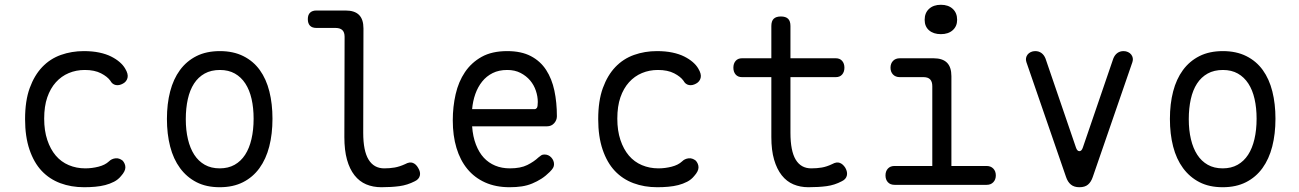

<svg xmlns="http://www.w3.org/2000/svg" viewBox="-20 -774 5440 804"><path d="M85 -275Q85 -352 104.5 -405.5Q124 -459 157 -493.5Q190 -528 235 -544Q280 -560 331 -560Q367 -560 395.5 -554Q424 -548 445 -537.5Q466 -527 481 -514Q496 -501 504 -487Q518 -464 514 -448Q510 -432 495 -424Q479 -415 464.5 -418Q450 -421 442 -436Q430 -453 403 -467Q376 -481 335 -481Q299 -481 268 -468Q237 -455 214 -429.5Q191 -404 178 -366.5Q165 -329 165 -277Q165 -227 178 -188Q191 -149 213.5 -122.5Q236 -96 268 -82.5Q300 -69 337 -69Q365 -69 392.5 -76Q420 -83 436 -98Q447 -109 463 -111Q479 -113 494 -101Q499 -95 502 -88Q505 -81 505 -73Q505 -65 500.5 -56Q496 -47 487 -37Q475 -22 457.5 -13Q440 -4 420.5 1Q401 6 378.5 8Q356 10 332 10Q278 10 232.5 -7Q187 -24 154.5 -58.5Q122 -93 103.5 -147.5Q85 -202 85 -275Z M900 10Q844 10 803 -11Q762 -32 734 -70Q706 -108 692.5 -160.5Q679 -213 679 -276Q679 -339 692.5 -391Q706 -443 733.5 -480.5Q761 -518 802.5 -539Q844 -560 901 -560Q957 -560 999 -539Q1041 -518 1068 -480.5Q1095 -443 1108 -391Q1121 -339 1121 -277Q1121 -213 1107.5 -160.5Q1094 -108 1066.5 -70Q1039 -32 997.5 -11Q956 10 900 10ZM900 -69Q936 -69 962.5 -84Q989 -99 1006.5 -126Q1024 -153 1033 -191.5Q1042 -230 1042 -277Q1042 -322 1033.5 -359.5Q1025 -397 1007.5 -424Q990 -451 963.5 -466Q937 -481 901 -481Q864 -481 837 -466Q810 -451 792.5 -424Q775 -397 766.5 -359Q758 -321 758 -275Q758 -229 767 -191Q776 -153 793.5 -126Q811 -99 837.5 -84Q864 -69 900 -69Z M1501 -218Q1501 -142 1523.5 -105.5Q1546 -69 1589 -69Q1612 -69 1632.5 -72.5Q1653 -76 1677 -87Q1695 -97 1708.5 -92Q1722 -87 1731 -71Q1742 -53 1738 -38Q1734 -23 1717 -15Q1686 1 1652.5 5.5Q1619 10 1577 10Q1542 10 1513.5 -2Q1485 -14 1464.5 -40Q1444 -66 1433 -105.5Q1422 -145 1422 -200L1423 -620Q1423 -639 1413.5 -648Q1404 -657 1385 -657H1305Q1287 -657 1278 -666.5Q1269 -676 1269 -694Q1269 -712 1278.5 -721Q1288 -730 1305 -730H1427Q1465 -730 1483.5 -711.5Q1502 -693 1502 -655Z M2260 -127Q2277 -127 2288.5 -114.5Q2300 -102 2300 -86Q2300 -78 2296 -71Q2292 -64 2282 -54Q2265 -37 2247 -25.5Q2229 -14 2208.5 -5.5Q2188 3 2165 6.5Q2142 10 2114 10Q2056 10 2011.5 -10Q1967 -30 1937 -66.5Q1907 -103 1891.5 -154.5Q1876 -206 1876 -270Q1876 -327 1888 -379.5Q1900 -432 1927 -472Q1954 -512 1997 -536Q2040 -560 2104 -560Q2163 -560 2203 -539Q2243 -518 2267 -481Q2291 -444 2301.5 -394.5Q2312 -345 2312 -287Q2312 -271 2300.5 -258Q2289 -245 2270 -245H1957Q1960 -202 1973 -168.5Q1986 -135 2006 -113.5Q2026 -92 2053.5 -80.5Q2081 -69 2115 -69Q2160 -69 2188 -83Q2216 -97 2235 -115Q2242 -121 2247 -124Q2252 -127 2260 -127ZM1957 -317H2219Q2224 -317 2228 -322Q2232 -327 2232 -347Q2232 -370 2224 -394Q2216 -418 2200 -437Q2184 -456 2160 -468.5Q2136 -481 2104 -481Q2069 -481 2043 -468Q2017 -455 1999 -432.5Q1981 -410 1970.5 -380.5Q1960 -351 1957 -317Z M2485 -275Q2485 -352 2504.5 -405.5Q2524 -459 2557 -493.5Q2590 -528 2635 -544Q2680 -560 2731 -560Q2767 -560 2795.5 -554Q2824 -548 2845 -537.5Q2866 -527 2881 -514Q2896 -501 2904 -487Q2918 -464 2914 -448Q2910 -432 2895 -424Q2879 -415 2864.5 -418Q2850 -421 2842 -436Q2830 -453 2803 -467Q2776 -481 2735 -481Q2699 -481 2668 -468Q2637 -455 2614 -429.5Q2591 -404 2578 -366.5Q2565 -329 2565 -277Q2565 -227 2578 -188Q2591 -149 2613.5 -122.5Q2636 -96 2668 -82.5Q2700 -69 2737 -69Q2765 -69 2792.5 -76Q2820 -83 2836 -98Q2847 -109 2863 -111Q2879 -113 2894 -101Q2899 -95 2902 -88Q2905 -81 2905 -73Q2905 -65 2900.5 -56Q2896 -47 2887 -37Q2875 -22 2857.5 -13Q2840 -4 2820.5 1Q2801 6 2778.5 8Q2756 10 2732 10Q2678 10 2632.5 -7Q2587 -24 2554.5 -58.5Q2522 -93 2503.5 -147.5Q2485 -202 2485 -275Z M3480 -530Q3497 -530 3506.5 -519Q3516 -508 3516 -490.5Q3516 -473 3506.5 -462Q3497 -451 3480 -451H3290V-218Q3290 -142 3312 -105.5Q3334 -69 3377 -69Q3401 -69 3421.5 -72.5Q3442 -76 3465 -87Q3483 -97 3496.5 -92Q3510 -87 3520 -71Q3530 -53 3526 -38Q3522 -23 3505 -15Q3475 1 3441.5 5.5Q3408 10 3365 10Q3331 10 3302.5 -2Q3274 -14 3253.5 -40Q3233 -66 3221.5 -105.5Q3210 -145 3210 -200V-451H3087Q3070 -451 3060.5 -462Q3051 -473 3051 -490.5Q3051 -508 3060.5 -519Q3070 -530 3087 -530H3210V-665Q3210 -686 3220 -695.5Q3230 -705 3250 -705Q3270 -705 3280 -695.5Q3290 -686 3290 -665V-530Z M4111 -79Q4129 -79 4139.5 -68Q4150 -57 4150 -39.5Q4150 -22 4139.5 -11Q4129 0 4112 0H3726Q3708 0 3698 -11Q3688 -22 3688 -39.5Q3688 -57 3698 -68Q3708 -79 3726 -79H3884V-413Q3884 -432 3875 -441.5Q3866 -451 3847 -451H3748Q3730 -451 3719.5 -462Q3709 -473 3709 -490.5Q3709 -508 3719.5 -519Q3730 -530 3748 -530H3889Q3927 -530 3945.5 -511.5Q3964 -493 3964 -455V-79ZM3920 -631Q3889 -631 3870.5 -647Q3852 -663 3852 -691Q3852 -720 3870.5 -737Q3889 -754 3920 -754Q3951 -754 3969.5 -737Q3988 -720 3988 -691Q3988 -664 3969.5 -647.5Q3951 -631 3920 -631Z M4444 -33 4278 -514Q4275 -523 4276.5 -531Q4278 -539 4283 -545.5Q4288 -552 4296.5 -556Q4305 -560 4315 -560Q4330 -560 4341 -552Q4352 -544 4358 -529L4486 -155Q4491 -141 4500 -141Q4509 -141 4514 -155L4642 -529Q4648 -544 4659 -552Q4670 -560 4685 -560Q4695 -560 4703.5 -556Q4712 -552 4717 -545.5Q4722 -539 4723.5 -531Q4725 -523 4722 -514L4556 -33Q4549 -12 4536 -1Q4523 10 4500 10Q4478 10 4464.5 -1Q4451 -12 4444 -33Z M5100 10Q5044 10 5003 -11Q4962 -32 4934 -70Q4906 -108 4892.5 -160.5Q4879 -213 4879 -276Q4879 -339 4892.5 -391Q4906 -443 4933.5 -480.5Q4961 -518 5002.5 -539Q5044 -560 5101 -560Q5157 -560 5199 -539Q5241 -518 5268 -480.5Q5295 -443 5308 -391Q5321 -339 5321 -277Q5321 -213 5307.5 -160.5Q5294 -108 5266.5 -70Q5239 -32 5197.5 -11Q5156 10 5100 10ZM5100 -69Q5136 -69 5162.5 -84Q5189 -99 5206.5 -126Q5224 -153 5233 -191.5Q5242 -230 5242 -277Q5242 -322 5233.5 -359.5Q5225 -397 5207.5 -424Q5190 -451 5163.5 -466Q5137 -481 5101 -481Q5064 -481 5037 -466Q5010 -451 4992.5 -424Q4975 -397 4966.5 -359Q4958 -321 4958 -275Q4958 -229 4967 -191Q4976 -153 4993.5 -126Q5011 -99 5037.5 -84Q5064 -69 5100 -69Z"/></svg>

Font: Maple Mono Normal NL Light
Style: Regular
Weight: 300
Monospace: yes
Designer: subframe7536
Version: Version 7.000